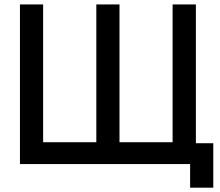

<svg xmlns="http://www.w3.org/2000/svg" viewBox="-20 -740 992 866"><path d="M863.5 -94H942V106.5H837.5V0H70V-720H174.5V-98.5H414.5V-720H519V-98.5H758.5V-720H863.5Z"/></svg>

Font: Manrope KiralyPet SmBd KiralyPet
Style: Regular
Weight: 600
Designer: Mikhail Sharanda
Foundry: Mikhail Sharanda
Version: Version 4.502